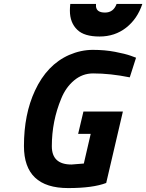

<svg xmlns="http://www.w3.org/2000/svg" viewBox="-20 -946 745 978"><path d="M469 -926V-913Q472 -882 515 -882Q558 -882 574 -926H705Q680 -850 622.5 -805Q565 -760 487 -760Q409 -760 374 -794Q336 -830 336 -892Q336 -907 338 -926ZM327 12Q102 12 102 -202Q102 -364 158 -484Q219 -616 332 -666Q392 -692 453 -692Q514 -692 566 -682Q618 -672 646 -662L673 -652L641 -552Q542 -572 454 -572Q400 -572 357.5 -536.5Q315 -501 292 -444Q244 -329 244 -201Q244 -108 344 -108L407 -113L442 -264H378L405 -378H606L521 -14Q453 12 327 12Z"/></svg>

Font: Titillium Web
Style: Bold Italic
Weight: 700
Italic angle: -13°
Version: Version 1.002;PS 57.000;hotconv 1.0.70;makeotf.lib2.5.55311